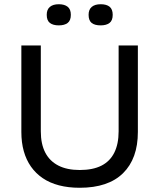

<svg xmlns="http://www.w3.org/2000/svg" viewBox="-20 -875 754 908"><path d="M357 13Q303 13 259 1.5Q215 -10 182 -32.5Q149 -55 126.5 -87Q104 -119 92.5 -160Q81 -201 81 -251V-660H173V-254Q173 -194 194 -153.5Q215 -113 256 -92Q297 -71 357 -71Q419 -71 459.5 -91.5Q500 -112 520.5 -153Q541 -194 541 -254V-660H632V-251Q632 -125 562 -56Q492 13 357 13ZM456 -755Q428 -755 413.5 -766.5Q399 -778 399 -805Q399 -830 414 -842.5Q429 -855 456 -855Q484 -855 498.5 -843Q513 -831 513 -805Q513 -778 498 -766.5Q483 -755 456 -755ZM258 -755Q231 -755 216 -766.5Q201 -778 201 -805Q201 -830 216 -842.5Q231 -855 258 -855Q285 -855 300 -843Q315 -831 315 -805Q315 -778 300 -766.5Q285 -755 258 -755Z"/></svg>

Font: Bricolage Grotesque 96pt ExtraBold
Style: Regular
Weight: 400
Version: Version 1.001;gftools[0.9.33.dev8+g029e19f]